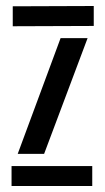

<svg xmlns="http://www.w3.org/2000/svg" viewBox="-20 -620 350 640"><path d="M22.5 -532.5V-599L292.5 -600V-533.5ZM39 -107 182 -493H272L127 -107ZM18.5 0V-66.5H287.5V0Z"/></svg>

Font: Big Shoulders Stencil Display SemiBold
Style: Regular
Weight: 600
Designer: Patric King
Foundry: XO Type Co
Version: Version 1.000